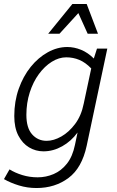

<svg xmlns="http://www.w3.org/2000/svg" viewBox="-30 -755 592 968"><path d="M-10 148 18 99Q45 116 82 127.5Q119 139 160 139Q202 139 240.5 122.5Q279 106 307.5 70Q336 34 348 -25L361 -87Q329 -43 283.5 -17.5Q238 8 189 8Q150 8 116.5 -12Q83 -32 62.5 -71.5Q42 -111 42 -170Q42 -244 64.5 -307.5Q87 -371 125 -418Q163 -465 211 -491.5Q259 -518 309 -518Q344 -518 378.5 -504Q413 -490 443 -460L459 -510H511L407 -20Q383 92 315 142.5Q247 193 154 193Q108 193 65.5 180Q23 167 -10 148ZM103 -176Q103 -110 132 -77.5Q161 -45 205 -45Q241 -45 279.5 -67Q318 -89 349 -130.5Q380 -172 392 -232L430 -410Q401 -440 370 -453Q339 -466 304 -466Q267 -466 231 -443.5Q195 -421 166 -381.5Q137 -342 120 -289Q103 -236 103 -176ZM213 -585 335 -735H407L464 -585H412L365 -689L270 -585Z"/></svg>

Font: Radio Canada Light
Style: Italic
Weight: 300
Italic angle: -12°
Designer: Charles Daoud, Etienne Aubert Bonn, Alexandre Saumier Demers, Jacques Le Bailly
Foundry: Radio-Canada
Version: Version 2.104; ttfautohint (v1.8.4.7-5d5b);gftools[0.9.28.de